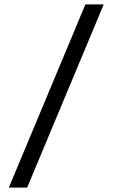

<svg xmlns="http://www.w3.org/2000/svg" viewBox="-20 -770 510 870"><path d="M367 -750H450L103 80H20Z"/></svg>

Font: TASA Explorer VF
Style: Regular
Weight: 400
Designer: Weizhong Zhang
Foundry: Local Remote
Version: Version 1.000;Glyphs 3.2 (3192)